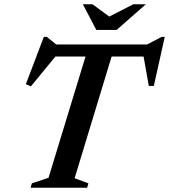

<svg xmlns="http://www.w3.org/2000/svg" viewBox="-20 -878 790 898"><path d="M393.5 -20.5 387.5 0H123L129 -20.5L207 -46.5L380 -613.5H239L124.5 -474L101 -484.5L185 -705.5H199L243 -670H668L736 -705.5H750.5L699.5 -476H676L651.5 -613.5H502L329 -44.5ZM662 -858 525.5 -738H430.5L367.5 -858H413L491 -800.5L603.5 -858Z"/></svg>

Font: Newsreader Text SemiBold
Style: Italic
Weight: 600
Italic angle: -17°
Designer: Hugues Gentile
Foundry: Production Type
Version: Version 1.001